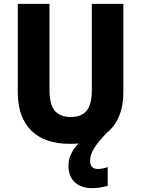

<svg xmlns="http://www.w3.org/2000/svg" viewBox="-20 -734 730 993"><path d="M446 97Q446 120 457 130Q468 140 485 140Q497 140 512.5 137Q528 134 537 130V227Q520 232 500 235.5Q480 239 457 239Q399 239 366.5 208Q334 177 334 123Q334 62 386 8Q365 10 342 10Q211 10 141.5 -59Q72 -128 72 -255V-714H236V-269Q236 -193 263.5 -161Q291 -129 345 -129Q402 -129 428.5 -162Q455 -195 455 -270V-714H618V-256Q618 -187 596 -133.5Q574 -80 530 -45Q487 0 466.5 33Q446 66 446 97Z"/></svg>

Font: Noto Sans SemiCondensed ExtraBold
Style: Regular
Weight: 800
Width: 4
Designer: Monotype Design Team
Foundry: Monotype Imaging Inc.
Version: Version 2.013; ttfautohint (v1.8.4.7-5d5b)